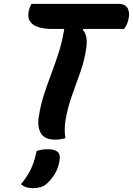

<svg xmlns="http://www.w3.org/2000/svg" viewBox="-20 -720 693 1001"><path d="M321 0Q309 4 295.5 6Q282 8 268 8Q212 8 193 -25.5Q174 -59 182 -110Q191 -169 208 -222.5Q225 -276 245.5 -330Q266 -384 285 -442.5Q304 -501 315 -569H251Q213 -569 182 -578Q151 -587 136.5 -608.5Q122 -630 131 -669Q134 -679 137.5 -687Q141 -695 145 -700H596Q633 -700 645.5 -677Q658 -654 650 -621Q647 -605 641 -592.5Q635 -580 627 -569H415L412 -564Q439 -534 430 -472Q422 -410 400 -347.5Q378 -285 355.5 -222.5Q333 -160 322 -96Q318 -72 317.5 -47.5Q317 -23 321 0ZM171 67Q188 62 200 60Q212 58 231 58Q263 58 279.5 71Q296 84 291 113Q285 156 265 188Q245 220 219 242Q194 261 152 261Q133 261 118 256.5Q103 252 89 241Q112 213 127 188Q142 163 152.5 134.5Q163 106 171 67Z"/></svg>

Font: Recursive Sn Csl St
Style: Bold Italic
Weight: 700
Italic angle: -15°
Version: Version 1.079;hotconv 1.0.112;makeotfexe 2.5.65598; ttfautoh